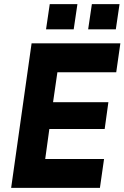

<svg xmlns="http://www.w3.org/2000/svg" viewBox="-20 -910 603 930"><path d="M34 0 133 -700H563L543 -560H258L237 -415H505L487 -285H219L199 -140H484L464 0ZM407 -768 425 -890H559L541 -768ZM203 -768 221 -890H355L337 -768Z"/></svg>

Font: Finlandica
Style: Italic
Weight: 400
Italic angle: -8°
Designer: Niklas Ekholm, Juho Hiilivirta, Jaakko Suomalainen
Foundry: Helsinki Type Studio
Version: Version 1.064